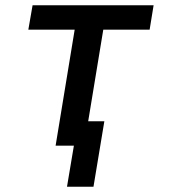

<svg xmlns="http://www.w3.org/2000/svg" viewBox="-20 -550 640 725"><path d="M233 155 259 0H190L262 -438H87L103 -530H560L545 -438H370L313 -92H374L333 155Z"/></svg>

Font: Iosevka Curly SmBdExObl
Style: Regular
Weight: 600
Width: 7
Italic angle: -9°
Monospace: yes
Designer: Belleve Invis
Foundry: Belleve Invis
Version: Version 11.1.0; ttfautohint (v1.8.3)